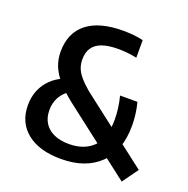

<svg xmlns="http://www.w3.org/2000/svg" viewBox="-113 -708 806 825"><g transform="rotate(20 290.0 -296.0)"><path d="M528.5 9 210.5 -236.5Q167 -271 141 -301Q115 -331 103 -361.2Q91 -391.5 91 -426Q91 -512 148 -557.2Q205 -602.5 314 -602.5Q338 -602.5 361 -600.2Q384 -598 405.5 -593V-512.5Q383 -517.5 361.5 -519.5Q340 -521.5 321 -521.5Q275.5 -521.5 246.5 -511Q217.5 -500.5 203.8 -479.5Q190 -458.5 190 -427.5Q190 -407 196.2 -389.2Q202.5 -371.5 218.2 -352.2Q234 -333 262.5 -308.5L580.5 -63ZM249.5 7Q149.5 7 93.5 -38.2Q37.5 -83.5 37.5 -162.5Q37.5 -199.5 50.2 -230.5Q63 -261.5 87 -285Q111 -308.5 144.5 -322L191 -279.5Q161 -260 146.2 -233.8Q131.5 -207.5 131.5 -174Q131.5 -140 146.5 -115.8Q161.5 -91.5 190.2 -78.2Q219 -65 260 -65Q328 -65 368.8 -104Q409.5 -143 409.5 -231.5Q409.5 -255.5 406 -282.8Q402.5 -310 395.5 -336H475Q482 -310 485.2 -283Q488.5 -256 488.5 -232.5Q488.5 -115.5 424.8 -54.2Q361 7 249.5 7Z"/></g></svg>

Font: Encode Sans SC Condensed Medium
Style: Regular
Weight: 500
Width: 3
Designer: Multiple Designers
Foundry: Impallari Type
Version: Version 3.002